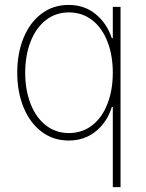

<svg xmlns="http://www.w3.org/2000/svg" viewBox="-20 -558 589 777"><path d="M436.5 -125H432.6Q413.1 -63 367.2 -26.1Q321.3 10.7 257.8 10.7Q195.8 10.7 148.7 -24.7Q101.6 -60.1 75.7 -122.6Q49.8 -185.1 49.8 -263.7Q49.8 -342.8 75.4 -405Q101.1 -467.3 148.2 -502.7Q195.3 -538.1 257.8 -538.1Q321.3 -538.1 366.7 -501.2Q412.1 -464.4 432.6 -403.3H436.5V-530.3H467.8V199.2H436.5ZM436.5 -263.7Q436.5 -333.5 415 -389.2Q393.6 -444.8 353.3 -476.3Q313 -507.8 258.8 -507.8Q205.1 -507.8 165 -476.1Q125 -444.3 103.5 -388.9Q82 -333.5 82 -263.7Q82 -194.3 103.5 -138.7Q125 -83 165 -51.3Q205.1 -19.5 258.8 -19.5Q313 -19.5 353.3 -51Q393.6 -82.5 415 -138.2Q436.5 -193.8 436.5 -263.7Z"/></svg>

Font: Pretendard Thin
Style: Regular
Weight: 100
Designer: Base glyphs from Inter by Rasmus Andersson; Hangeul glyphs from Noto Sans CJK(Source Han Sans) by Jang Soo-young and Kan
Foundry: Kil Hyung-jin
Version: Version 1.309